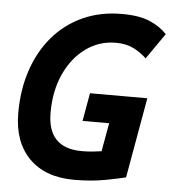

<svg xmlns="http://www.w3.org/2000/svg" viewBox="-52 -750 725 808"><g transform="rotate(5 311.0 -346.5)"><path d="M290 9.8Q168.5 9.8 100.3 -59.1Q32.2 -127.9 32.2 -250.5Q32.2 -348.1 59.8 -430.7Q87.4 -513.2 139.6 -574.5Q191.9 -635.7 265.6 -669.4Q339.4 -703.1 431.2 -703.1Q504.4 -703.1 549.1 -683.8Q593.8 -664.6 621.6 -634.3L545.9 -525.4Q522.9 -548.3 491.2 -564.2Q459.5 -580.1 416.5 -580.1Q346.2 -580.1 289.8 -539.6Q233.4 -499 200.4 -427.5Q167.5 -356 167.5 -263.2Q167.5 -113.3 312.5 -113.3Q335 -113.3 356 -115.2Q377 -117.2 395.5 -120.1L417 -240.2H304.7L325.7 -358.9H567.9L507.8 -19.5Q483.9 -13.2 424.1 -1.7Q364.3 9.8 290 9.8Z"/></g></svg>

Font: CaskaydiaCove NFP
Style: Bold Italic
Weight: 700
Italic angle: -10°
Designer: Aaron Bell
Foundry: Saja Typeworks
Version: Version 2111.001; VTT 6.35;Nerd Fonts 3.1.1